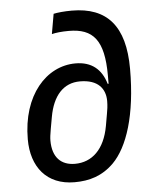

<svg xmlns="http://www.w3.org/2000/svg" viewBox="-54 -798 708 857"><g transform="rotate(-5 300.0 -370.0)"><path d="M245.7 12.1C312.5 12.1 370.4 -5 421.9 -56.1C489 -123.6 536.2 -262.8 536.2 -470.9C536.2 -662.6 457.4 -752.1 299.4 -752.1C266 -752.1 234.7 -748.9 217.7 -745L202.1 -655.5C219.8 -659.8 245 -663 278.1 -663C387.1 -663 435 -608.7 435 -449.9V-412.6H430.8C411.6 -479 367.2 -516 295.5 -516C164.8 -516 54 -394.5 54 -196.7C54 -73.2 120.7 12.1 245.7 12.1ZM154.1 -182.2C154.1 -196 156.2 -210.2 160.2 -233.7L169.7 -286.9C186.4 -381.4 234.4 -434.3 308.2 -434.3C389.6 -434.3 421.9 -391.3 421.9 -336.6C421.9 -315.3 419 -294.7 415.8 -278.8L406.6 -226.2C388.1 -122.5 331.3 -69.6 254.6 -69.6C193.5 -69.6 154.1 -106.2 154.1 -182.2Z"/></g></svg>

Font: Margiela Mono Italic Medium It
Style: Regular
Weight: 500
Designer: Mike Abbink, Paul van der Laan, Pieter van Rosmalen
Foundry: Bold Monday
Version: Version 2.003 2021